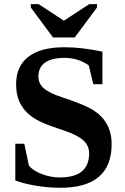

<svg xmlns="http://www.w3.org/2000/svg" viewBox="-20 -888 596 918"><path d="M53.2 -200.7H96.2L118.2 -95.7Q138.7 -71.8 180.2 -55.7Q221.7 -39.6 266.1 -39.6Q406.2 -39.6 406.2 -154.8Q406.2 -190.9 379.6 -215.8Q353 -240.7 295.9 -260.3Q211.9 -288.1 175 -305.4Q138.2 -322.8 112.8 -346.2Q87.4 -369.6 72.3 -403.1Q57.1 -436.5 57.1 -485.4Q57.1 -571.8 116 -616.9Q174.8 -662.1 288.1 -662.1Q370.1 -662.1 469.7 -641.1V-485.4H426.3L404.3 -575.2Q354.5 -611.3 288.1 -611.3Q228 -611.3 195.8 -589.1Q163.6 -566.9 163.6 -521Q163.6 -488.3 190.4 -465.1Q217.3 -441.9 274.4 -423.8Q386.2 -387.2 428 -360.1Q469.7 -333 491.7 -293Q513.7 -252.9 513.7 -198.7Q513.7 9.8 268.1 9.8Q211.9 9.8 153.6 0.2Q95.2 -9.3 53.2 -24.9ZM443.8 -868.2V-852.1L337.4 -709H233.4L127.4 -852.1V-868.2H164.6L285.6 -789.1L406.7 -868.2Z"/></svg>

Font: Tinos
Style: Bold
Weight: 700
Designer: Steve Matteson
Foundry: Monotype Imaging Inc.
Version: Version 1.23